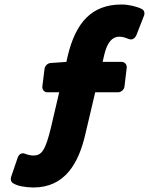

<svg xmlns="http://www.w3.org/2000/svg" viewBox="-20 -711 662 853"><path d="M620 -642C624 -652 621 -666 610 -671C588 -682 552 -691 520 -691C386 -691 316 -609 281 -463L275 -436L204 -431C193 -430 180 -420 178 -406L168 -326C167 -315 175 -301 190 -301H243L207 -147C181 -37 163 -21 129 -20C117 -20 104 -23 94 -27C70 -38 60 -16 58 -9L29 76C26 86 29 98 38 103C59 116 90 121 128 122C270 122 329 12 358 -110L403 -301H505C516 -301 531 -311 533 -326L543 -411C544 -422 536 -436 521 -436H436L443 -467C456 -522 478 -548 510 -548C527 -548 538 -543 551 -538C570 -530 582 -545 586 -555Z"/></svg>

Font: Falling Sky
Style: BlkObl
Weight: 900
Designer: Paul D. Hunt
Foundry: Adobe Systems Incorporated
Version: Version 1.02